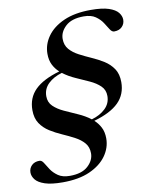

<svg xmlns="http://www.w3.org/2000/svg" viewBox="-101 -795 779 972"><g transform="rotate(-10 288.5 -308.5)"><path d="M397.5 -72Q397.5 -24 368 17.2Q338.5 58.5 282 83.8Q225.5 109 143 109Q84.5 109 51 97.8Q17.5 86.5 3.5 68.8Q-10.5 51 -10.5 32Q-10.5 10.5 4.2 -4.2Q19 -19 44.5 -19Q56.5 -19 65.8 -3.5Q75 12 88.2 32Q101.5 52 124 67.5Q146.5 83 184 83Q245.5 83 277 54Q308.5 25 308.5 -11Q308.5 -43.5 290 -64.8Q271.5 -86 242.5 -101.2Q213.5 -116.5 181 -130.8Q148.5 -145 119.5 -163.2Q90.5 -181.5 72.2 -208.8Q54 -236 54 -277.5Q54 -340.5 95.2 -381.5Q136.5 -422.5 222 -447Q202.5 -464.5 190.5 -488.2Q178.5 -512 178.5 -545Q178.5 -593 207.8 -634.2Q237 -675.5 293.8 -700.8Q350.5 -726 433 -726Q491.5 -726 525 -714.8Q558.5 -703.5 572.5 -685.8Q586.5 -668 586.5 -649Q586.5 -627.5 571.8 -612.8Q557 -598 531.5 -598Q519.5 -598 510 -613.5Q500.5 -629 487.5 -649Q474.5 -669 452 -684.5Q429.5 -700 392 -700Q330 -700 298.8 -671Q267.5 -642 267.5 -606Q267.5 -573.5 286 -552.2Q304.5 -531 333.5 -515.8Q362.5 -500.5 395 -486.2Q427.5 -472 456.5 -453.8Q485.5 -435.5 503.8 -408.2Q522 -381 522 -339.5Q522 -276.5 480.8 -235.5Q439.5 -194.5 353.5 -170Q373 -152.5 385.2 -128.8Q397.5 -105 397.5 -72ZM440.5 -282.5Q440.5 -314 419.5 -334.2Q398.5 -354.5 365.8 -369.5Q333 -384.5 297.8 -400Q262.5 -415.5 233.5 -437.5Q190 -425 162.8 -398.8Q135.5 -372.5 135.5 -334.5Q135.5 -303 156.5 -282.8Q177.5 -262.5 210 -247.5Q242.5 -232.5 278 -217Q313.5 -201.5 342.5 -179.5Q386 -192 413.2 -218.2Q440.5 -244.5 440.5 -282.5Z"/></g></svg>

Font: Newsreader Display Medium
Style: Italic
Weight: 500
Italic angle: -17°
Designer: Hugues Gentile
Foundry: Production Type
Version: Version 1.001